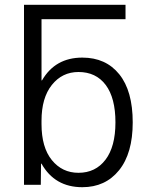

<svg xmlns="http://www.w3.org/2000/svg" viewBox="-20 -770 623 800"><path d="M153 -690V-435H155Q210 -530 323 -530Q421 -530 477 -460.5Q533 -391 533 -260Q533 -131 476 -60.5Q419 10 323 10Q208 10 153 -88H151L150 0H80V-750H503V-690ZM461 -260Q461 -362 420.5 -416Q380 -470 307 -470Q239 -470 196 -416Q153 -362 153 -267V-253Q153 -156 196 -103Q239 -50 307 -50Q378 -50 419.5 -104.5Q461 -159 461 -260Z"/></svg>

Font: Mplus 1p
Style: Regular
Weight: 400
Version: Version 1.061